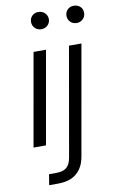

<svg xmlns="http://www.w3.org/2000/svg" viewBox="-103 -788 645 1062"><g transform="rotate(-10 220.0 -257.0)"><path d="M35 0 127 -521H197L105 0ZM192 -637Q171 -637 156.5 -651Q142 -665 142 -686Q142 -707 156 -720.5Q170 -734 191 -734Q212 -734 226.5 -720.5Q241 -707 242 -686Q242 -665 227.5 -651Q213 -637 192 -637ZM84 220 94 160H133Q172 160 192 144Q212 128 219 89L326 -521H396L288 91Q281 135 261 163.5Q241 192 209.5 206Q178 220 133 220ZM391 -637Q369 -637 355 -651Q341 -665 341 -686Q341 -707 355 -720.5Q369 -734 390 -734Q411 -734 425.5 -721Q440 -708 440 -686Q440 -665 425.5 -651Q411 -637 391 -637Z"/></g></svg>

Font: DM Sans 10pt Light
Style: Italic
Weight: 300
Italic angle: -10°
Version: Version 4.004;gftools[0.9.30]